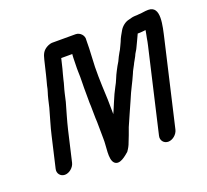

<svg xmlns="http://www.w3.org/2000/svg" viewBox="-120 -777 1066 988"><g transform="rotate(-20 413.0 -283.0)"><path d="M646 52C670 52 695 31 701 7L807 -450C823 -520 850 -621 780 -621C759 -621 744 -616 725 -616C720 -615 715 -615 711 -615C697 -615 683 -612 671 -608C649 -604 628 -586 618 -568C608 -550 599 -537 591 -515C585 -500 579 -491 573 -477L567 -467C559 -454 552 -439 545 -424C536 -410 530 -398 522 -383C508 -358 500 -330 486 -307C473 -283 465 -265 452 -234L433 -189C431 -186 430 -182 428 -178V-191C427 -221 428 -252 426 -283C423 -349 420 -422 425 -491C427 -522 428 -555 428 -584C432 -608 411 -631 386 -631H265C254 -632 241 -629 227 -621C205 -608 197 -592 190 -562L172 -487C168 -469 163 -453 158 -433C154 -408 146 -392 140 -365L130 -322C118 -277 102 -228 92 -183L53 -15C47 9 64 30 88 30C112 30 137 9 143 -15L182 -183C193 -229 207 -275 220 -321L230 -365C236 -392 243 -409 248 -434C252 -453 258 -470 262 -487L275 -541H336L335 -538C335 -534 334 -528 334 -521C334 -495 332 -470 333 -444C335 -409 332 -365 333 -329C334 -303 332 -282 334 -257C335 -227 334 -197 336 -169L337 -78C339 -36 322 33 347 57C372 80 411 44 429 29C439 15 447 1 452 -14C463 -40 469 -58 480 -88C500 -136 517 -170 537 -217C556 -264 575 -295 594 -339C600 -355 607 -365 615 -381C620 -393 630 -407 636 -420C641 -434 652 -447 656 -457C666 -479 679 -504 688 -525H690C697 -525 704 -525 713 -526L732 -528C729 -514 728 -503 724 -486C722 -474 720 -462 717 -450L611 7C605 31 622 52 646 52Z"/></g></svg>

Font: Electronic
Style: BlkIt
Weight: 900
Version: Version 1.011